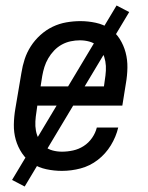

<svg xmlns="http://www.w3.org/2000/svg" viewBox="-20 -615 540 700"><path d="M206 8Q177 8 149 2Q121 -4 98.5 -18.5Q76 -33 60.5 -56Q45 -79 37.5 -105.5Q30 -132 30.5 -161Q31 -190 36 -219L58 -349Q62 -375 70 -399.5Q78 -424 92.5 -446.5Q107 -469 127.5 -487.5Q148 -506 172 -517.5Q196 -529 222 -533.5Q248 -538 273 -538Q301 -538 329 -532Q357 -526 379.5 -511Q402 -496 416.5 -473Q431 -450 438 -423.5Q445 -397 444.5 -368Q444 -339 439 -311L426 -230H116L113 -208Q110 -190 109 -172.5Q108 -155 111 -138.5Q114 -122 122 -107Q130 -92 142.5 -81.5Q155 -71 171.5 -66.5Q188 -62 206 -62Q226 -62 246.5 -66.5Q267 -71 285 -82.5Q303 -94 315.5 -112Q328 -130 333 -150H411Q403 -116 384 -85Q365 -54 336.5 -32Q308 -10 274 -1Q240 8 206 8ZM128 -300H359L362 -322Q365 -340 366 -357.5Q367 -375 364 -391.5Q361 -408 354 -423Q347 -438 334.5 -448.5Q322 -459 305.5 -463.5Q289 -468 271 -468Q255 -468 238 -464.5Q221 -461 205.5 -452.5Q190 -444 177.5 -431Q165 -418 156 -402.5Q147 -387 142 -371Q137 -355 134 -338ZM70 65 24 41 405 -595 451 -571Z"/></svg>

Font: Iosevka Curly Oblique
Style: Regular
Weight: 400
Italic angle: -9°
Monospace: yes
Designer: Belleve Invis
Foundry: Belleve Invis
Version: Version 11.1.0; ttfautohint (v1.8.3)